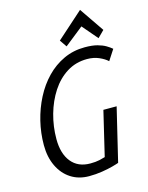

<svg xmlns="http://www.w3.org/2000/svg" viewBox="-136 -1007 851 1106"><g transform="rotate(-15 289.5 -454.5)"><path d="M256 15Q194 15 147.5 -15Q101 -45 75 -99.5Q49 -154 49 -225Q49 -297 66 -367Q83 -437 115 -499Q147 -561 192.5 -608Q238 -655 296 -682Q354 -709 422 -709Q467 -709 496.5 -701Q526 -693 545.5 -681.5Q565 -670 579 -658L538 -595Q520 -612 488.5 -626Q457 -640 417 -640Q350 -640 296.5 -606.5Q243 -573 205.5 -515.5Q168 -458 148 -386.5Q128 -315 128 -240Q128 -153 168 -103.5Q208 -54 281 -54Q313 -54 335.5 -59Q358 -64 370 -68L433 -333H512L436 -16Q426 -12 398.5 -4.5Q371 3 333.5 9Q296 15 256 15ZM323 -741 294 -783 452 -924 552 -778 513 -739 435 -830Z"/></g></svg>

Font: Ubuntu Sans Mono
Style: Italic
Weight: 400
Italic angle: -13.5°
Monospace: yes
Designer: Dalton Maag Ltd
Foundry: Dalton Maag Ltd
Version: Version 1.006